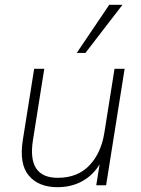

<svg xmlns="http://www.w3.org/2000/svg" viewBox="-20 -770 585 798"><path d="M219 8Q140 8 99.5 -40.5Q59 -89 75 -189L122 -484H164L117 -188Q92 -31 220 -31Q303 -31 352 -83Q401 -135 414 -220L456 -484H498L421 0H380L394 -87Q367 -42 322 -17Q277 8 219 8ZM299 -550 434 -750H489L335 -550Z"/></svg>

Font: Nunito Sans ExtraLight
Style: Italic
Weight: 200
Italic angle: -9°
Designer: Vernon Adams
Foundry: Vernon Adams
Version: Version 3.006; ttfautohint (v1.8.3)